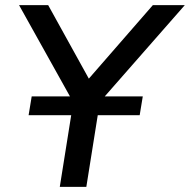

<svg xmlns="http://www.w3.org/2000/svg" viewBox="-20 -725 737 745"><path d="M212 0 270 -364 281 -298 54 -705H167L334 -403H310L573 -705H697L340 -298L373 -364L315 0ZM91 -278 103 -351H534L522 -278Z"/></svg>

Font: Nunito Sans 12pt SemiBold
Style: Italic
Weight: 600
Italic angle: -9°
Designer: Vernon Adams
Foundry: Vernon Adams
Version: Version 3.101;gftools[0.9.27]